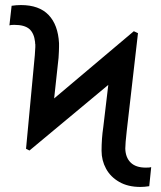

<svg xmlns="http://www.w3.org/2000/svg" viewBox="-20 -737 642 767"><path d="M84 -142.6 119.1 -516.6Q121.1 -540 121.1 -548.8V-559.6Q120.1 -562.5 120.1 -569.3Q116.2 -604.5 97.2 -621.1Q78.1 -637.7 37.1 -637.7Q23.4 -637.7 17.6 -635.7L26.4 -713.9Q45.4 -716.8 63.5 -716.8Q136.2 -716.8 174.1 -677.2Q211.9 -637.7 215.8 -564.5V-549.8Q215.8 -535.2 213.9 -505.9L196.3 -343.8L514.6 -612.3L531.2 -604.5L486.3 -213.9Q480.5 -162.6 480.5 -143.6Q481.4 -107.9 502 -87.6Q522.5 -67.4 562.5 -67.4Q579.1 -67.4 584 -69.3L576.2 6.8Q557.1 9.8 541 9.8Q491.2 9.8 456.3 -10.3Q421.4 -30.3 403.6 -63.2Q385.7 -96.2 385.7 -134.8Q385.7 -183.1 392.6 -229.5L412.6 -397.9L97.7 -135.7Z"/></svg>

Font: Pretendard
Style: Regular
Weight: 400
Designer: Base glyphs from Inter by Rasmus Andersson; Hangeul glyphs from Noto Sans CJK(Source Han Sans) by Jang Soo-young and Kan
Foundry: Kil Hyung-jin
Version: Version 1.309